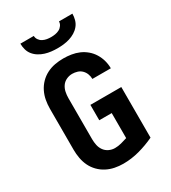

<svg xmlns="http://www.w3.org/2000/svg" viewBox="-228 -1068 1056 1189"><g transform="rotate(-30 300.0 -473.5)"><path d="M296 8Q265 8 235 2Q205 -4 178 -18Q151 -32 129.5 -54Q108 -76 95 -103Q82 -130 76.5 -160.5Q71 -191 71 -221V-514Q71 -545 76.5 -575Q82 -605 95.5 -632.5Q109 -660 130.5 -682Q152 -704 179.5 -718Q207 -732 237 -737.5Q267 -743 298 -743Q326 -743 354.5 -738.5Q383 -734 408.5 -723Q434 -712 456 -693.5Q478 -675 493 -650.5Q508 -626 515.5 -598.5Q523 -571 523 -543H391Q391 -561 384.5 -578.5Q378 -596 365 -609Q352 -622 334 -627.5Q316 -633 298 -633Q276 -633 256 -623.5Q236 -614 224 -596.5Q212 -579 207.5 -557.5Q203 -536 203 -514V-221Q203 -199 207.5 -177.5Q212 -156 224.5 -138.5Q237 -121 257 -111.5Q277 -102 299 -102Q322 -102 344.5 -108Q367 -114 389 -121V-300H300V-410H521V-48Q468 -23 411 -7.5Q354 8 296 8ZM300 -815Q278 -815 256 -817.5Q234 -820 213 -826.5Q192 -833 173 -844.5Q154 -856 140 -873Q126 -890 120 -911.5Q114 -933 114 -955H210Q210 -940 219 -927Q228 -914 241.5 -907Q255 -900 270 -897.5Q285 -895 300 -895Q315 -895 330 -897.5Q345 -900 358.5 -907Q372 -914 381 -927Q390 -940 390 -955H486Q486 -933 480 -911.5Q474 -890 460 -873Q446 -856 427 -844.5Q408 -833 387 -826.5Q366 -820 344 -817.5Q322 -815 300 -815Z"/></g></svg>

Font: Iosevka SS04 XBd Ex
Style: Regular
Weight: 800
Width: 7
Monospace: yes
Designer: Belleve Invis
Foundry: Belleve Invis
Version: Version 19.0.0; ttfautohint (v1.8.4)